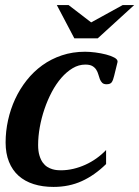

<svg xmlns="http://www.w3.org/2000/svg" viewBox="-20 -736 557 767"><path d="M320.8 -478Q294.4 -478 270.3 -463.6Q246.1 -449.2 225.1 -425Q204.1 -400.9 187 -368.7Q169.9 -336.4 157.7 -300.5Q145.5 -264.6 138.9 -227.8Q132.3 -190.9 132.3 -156.7Q132.3 -132.3 137.5 -115.2Q142.6 -98.1 150.6 -86.9Q158.7 -75.7 168.9 -69.3Q179.2 -63 189.2 -60.1Q199.2 -57.1 208 -56.4Q216.8 -55.7 222.7 -55.7Q248 -55.7 272.9 -61.5Q297.9 -67.4 321 -77.9Q344.2 -88.4 365.2 -103.3Q386.2 -118.2 403.8 -136.7V-80.6Q357.9 -35.6 306.9 -12.5Q255.9 10.7 193.8 10.7Q149.9 10.7 114.5 -0.5Q79.1 -11.7 54.2 -33.9Q29.3 -56.2 15.9 -89.6Q2.4 -123 2.4 -167Q2.4 -211.4 12.2 -255.9Q22 -300.3 40.5 -340.3Q59.1 -380.4 86.4 -415Q113.8 -449.7 148.9 -475.1Q184.1 -500.5 227.1 -514.9Q270 -529.3 319.8 -529.3Q338.4 -529.3 361.1 -526.4Q383.8 -523.4 403.6 -518.3Q423.3 -513.2 436.5 -506.1Q449.7 -499 449.7 -490.2Q449.7 -488.3 449.2 -486.8L436 -433.1Q432.1 -416 426.5 -407.7Q420.9 -399.4 405.8 -399.4Q394 -399.4 388.2 -405.3Q382.3 -411.1 378.9 -419.9Q375.5 -428.7 372.8 -438.7Q370.1 -448.7 364.5 -457.5Q358.9 -466.3 348.9 -472.2Q338.9 -478 320.8 -478ZM344.2 -646.5 470.2 -715.8H516.1L370.6 -583H276.9L207 -715.8H253.9Z"/></svg>

Font: Arian AMU Serif
Style: Bold Italic
Weight: 700
Italic angle: -15°
Designer: Ruben Hakobyan (Tarumian)
Foundry: Ruben Hakobyan (Tarumian)
Version: Version 1.002